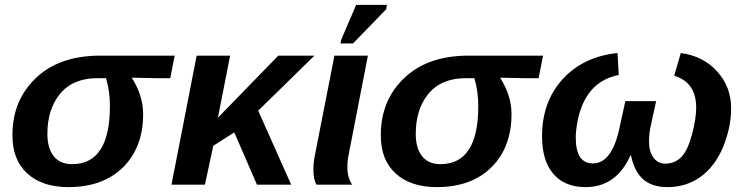

<svg xmlns="http://www.w3.org/2000/svg" viewBox="-20 -756 3046 786"><path d="M260 10Q153 10 92 -45.5Q31 -101 31 -201Q30 -347 130.5 -440Q231 -533 409 -528H695L677 -436H612L521 -438L520 -437Q566 -364 566 -289Q566 -153 484 -71.5Q402 10 260 10ZM275 -84Q430 -84 430 -322Q430 -382 414 -436H379Q278 -436 225 -371Q174 -308 174 -208Q174 -149 200 -116.5Q226 -84 275 -84Z M1172 0H1032L939 -214L853 -159L819 0H682L785 -528H922L872 -274L1119 -528H1267L1037 -303Z M1402 -71Q1402 -29 1422 0H1276Q1263 -20 1263 -61Q1263 -90 1268 -115L1349 -528H1486L1405 -111Q1402 -95 1402 -71ZM1425 -578H1374L1377 -594L1438 -736H1564L1561 -718Z M1768 10Q1661 10 1600 -45.5Q1539 -101 1539 -201Q1538 -347 1638.5 -440Q1739 -533 1917 -528H2203L2185 -436H2120L2029 -438L2028 -437Q2074 -364 2074 -289Q2074 -153 1992 -71.5Q1910 10 1768 10ZM1783 -84Q1938 -84 1938 -322Q1938 -382 1922 -436H1887Q1786 -436 1733 -371Q1682 -308 1682 -208Q1682 -149 1708 -116.5Q1734 -84 1783 -84Z M2637 -175Q2637 -136 2655 -111Q2673 -86 2703 -86Q2743 -86 2770 -114Q2796 -142 2813 -206Q2830 -271 2830 -315Q2830 -419 2740 -446L2767 -539Q2861 -526 2917 -462Q2973 -400 2973 -313Q2973 -234 2940 -154Q2907 -75 2848.5 -32.5Q2790 10 2712 10Q2650 10 2613.5 -21.5Q2577 -53 2563 -120H2561Q2503 10 2377 10Q2292 10 2245.5 -44Q2199 -98 2199 -198Q2199 -339 2283 -431.5Q2367 -524 2508 -539L2513 -449Q2380 -423 2346 -268Q2337 -224 2337 -193Q2337 -87 2407 -87Q2485 -87 2516 -232L2540 -342H2666L2644 -241Q2637 -212 2637 -175Z"/></svg>

Font: Libra Sans
Style: Bold Italic
Weight: 700
Italic angle: -12°
Foundry: Context Ltd
Version: Version 1.002